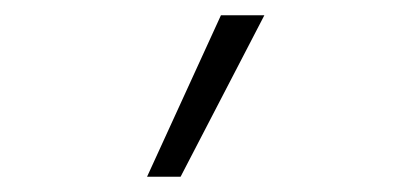

<svg xmlns="http://www.w3.org/2000/svg" viewBox="-20 -822 540 252"><path d="M270 -802H327L217 -590H173Z"/></svg>

Font: Martel Sans ExtraLight
Style: Regular
Weight: 275
Designer: Dan Reynolds and Mathieu Réguer
Foundry: Dan Reynolds and Mathieu Réguer
Version: Version 1.002; ttfautohint (v1.1) -l 5 -r 5 -G 72 -x 0 -D la